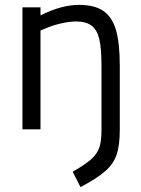

<svg xmlns="http://www.w3.org/2000/svg" viewBox="-20 -530 578 787"><path d="M278 174Q330 144 354 122.5Q378 101 387 75Q396 49 396 4V-259Q396 -329 387.5 -367.5Q379 -406 356.5 -424Q334 -442 292 -442Q264 -442 228 -433.5Q192 -425 168 -414L146 -405V0H72V-500H146V-467Q232 -510 304 -510Q368 -510 404 -485Q440 -460 455.5 -406.5Q471 -353 471 -260V2Q471 66 458 104Q445 142 411.5 171.5Q378 201 310 237Z"/></svg>

Font: Cairo
Style: Regular
Weight: 400
Designer: Mohamed Gaber, the designers of Titillium
Foundry: Kief Type Foundry
Version: Version 2.009; ttfautohint (v1.5.33-1714) -l 8 -r 50 -G 200 